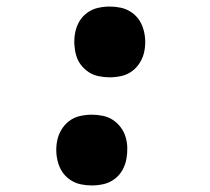

<svg xmlns="http://www.w3.org/2000/svg" viewBox="-20 -558 640 586"><path d="M315 -322Q298 -322 281 -325.5Q264 -329 250.5 -338Q237 -347 227 -360Q217 -373 212.5 -389Q208 -405 207 -422Q206 -439 209 -456Q212 -474 221 -490.5Q230 -507 245.5 -518.5Q261 -530 279 -534Q297 -538 315 -538Q332 -538 348.5 -534.5Q365 -531 379 -522Q393 -513 402.5 -500Q412 -487 417 -471Q422 -455 423 -438Q424 -421 421 -404Q418 -386 408.5 -369.5Q399 -353 384 -341.5Q369 -330 350.5 -326Q332 -322 315 -322ZM260 8Q243 8 226.5 4.5Q210 1 196 -8Q182 -17 172.5 -30Q163 -43 158 -59Q153 -75 152 -92Q151 -109 154 -126Q157 -144 166.5 -160.5Q176 -177 191 -188.5Q206 -200 224.5 -204Q243 -208 260 -208Q277 -208 294 -204.5Q311 -201 324.5 -192Q338 -183 348 -170Q358 -157 363 -141Q368 -125 368.5 -108Q369 -91 366 -74Q363 -56 354 -39.5Q345 -23 329.5 -11.5Q314 0 296 4Q278 8 260 8Z"/></svg>

Font: Iosevka Curly HvExObl
Style: Regular
Weight: 900
Width: 7
Italic angle: -9°
Monospace: yes
Designer: Belleve Invis
Foundry: Belleve Invis
Version: Version 11.1.0; ttfautohint (v1.8.3)